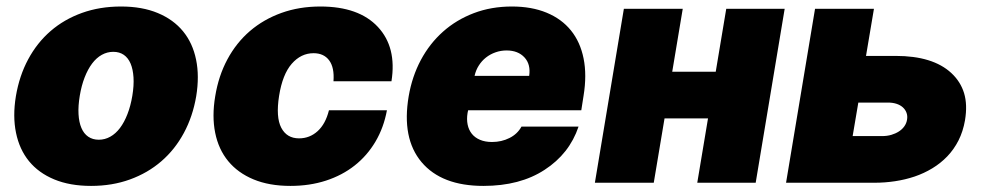

<svg xmlns="http://www.w3.org/2000/svg" viewBox="-20 -573 3091 602"><path d="M29.8 -271.3Q40.5 -335.2 68.4 -387.1Q96.2 -438.9 138.7 -475.7Q181.1 -512.4 237 -532.5Q293 -552.6 359.4 -552.6Q425.8 -552.6 474.8 -532.1Q523.8 -511.7 554 -474.8Q584.2 -437.9 594.8 -386Q605.5 -334.2 595.2 -271.3Q584.5 -208.1 556.5 -156.1Q528.4 -104 485.8 -67.3Q443.2 -30.5 387.4 -10.3Q331.7 9.9 265.6 9.9Q199.2 9.9 150 -10.5Q100.9 -30.9 70.8 -67.8Q40.8 -104.8 30.2 -156.6Q19.5 -208.5 29.8 -271.3ZM289.8 -134.9Q308.9 -134.9 325.8 -144.4Q342.7 -153.8 356.2 -171.7Q369.7 -189.6 379.6 -215.2Q389.6 -240.8 394.9 -272.7Q400.2 -304.7 398.6 -330.3Q397 -355.8 389.4 -373.8Q381.7 -391.7 368.1 -401.1Q354.4 -410.5 335.2 -410.5Q316.1 -410.5 299.2 -401.1Q282.3 -391.7 268.8 -373.8Q255.3 -355.8 245.4 -330.3Q235.4 -304.7 230.1 -272.7Q224.8 -240.8 226.2 -215.2Q227.6 -189.6 235.3 -171.7Q242.9 -153.8 256.7 -144.4Q270.6 -134.9 289.8 -134.9Z M654.8 -271.3Q665.1 -334.9 693 -386.9Q720.9 -438.9 763.7 -475.7Q806.5 -512.4 862.4 -532.5Q918.3 -552.6 984.4 -552.6Q1105.1 -552.6 1164.8 -488.6Q1224.4 -424.7 1207.4 -318.2H1025.6Q1028.8 -361.2 1012.1 -383.7Q995.4 -406.2 963.1 -406.2Q923.7 -406.2 894.7 -373Q865.8 -339.8 855.1 -272.7Q844.5 -205.6 861.9 -172.4Q879.3 -139.2 917.6 -139.2Q951 -139.2 975.9 -161.8Q1000.7 -184.3 1011.4 -227.3H1193.2Q1183.2 -172.9 1157.3 -129.1Q1131.4 -85.2 1092.3 -54.3Q1053.3 -23.4 1002.1 -6.7Q951 9.9 890.6 9.9Q824.2 9.9 775 -10.5Q725.9 -30.9 695.5 -67.8Q665.1 -104.8 654.7 -156.6Q644.2 -208.5 654.8 -271.3Z M1261.4 -271.3Q1272 -333.1 1299.5 -384.8Q1327.1 -436.4 1369 -473.7Q1410.9 -511 1465.6 -531.8Q1520.2 -552.6 1585.2 -552.6Q1647 -552.6 1693.9 -533.2Q1740.8 -513.8 1770.1 -477.6Q1799.4 -441.4 1809.8 -389.6Q1820.3 -337.7 1809.7 -272.7L1802.6 -227.3H1447.8L1446 -218.8Q1442.8 -199.2 1446.2 -182.5Q1449.6 -165.8 1459.3 -153.6Q1469.1 -141.3 1485.1 -134.6Q1501.1 -127.8 1522.7 -127.8Q1552.6 -127.8 1577.4 -140.3Q1602.3 -152.7 1615.1 -176.1H1794Q1765.3 -90.9 1687.5 -40.5Q1610.4 9.9 1495.7 9.9Q1364.7 9.9 1301.8 -64.6Q1239 -139.2 1261.4 -271.3ZM1468 -335.2H1639.2Q1644.5 -371.1 1624.6 -392.8Q1604.4 -414.8 1568.2 -414.8Q1550.1 -414.8 1533.6 -408.9Q1517 -403.1 1503.7 -392.6Q1490.4 -382.1 1481.2 -367.5Q1471.9 -353 1468 -335.2Z M1936.1 -545.5H2120.7L2087.7 -348H2224.1L2257.1 -545.5H2440.3L2349.4 0H2166.2L2199.9 -201.7H2063.6L2029.8 0H1845.2Z M2535.5 -545.5H2720.2L2695.3 -397.7H2788.4Q2904.8 -397.7 2962.7 -344.1Q2991.8 -317.1 3002.8 -280.9Q3013.8 -244.7 3005.7 -196Q2999.6 -160.9 2985.3 -132.6Q2970.9 -104.4 2950.1 -82.7Q2929.3 -61.1 2903.2 -45.3Q2877.1 -29.5 2847.7 -19.5Q2818.2 -9.6 2786.2 -4.8Q2754.3 0 2721.6 0H2444.6ZM2745.7 -146.3Q2761.4 -146.3 2774.7 -150.2Q2788 -154.1 2798.5 -160.9Q2808.9 -167.6 2815.5 -177Q2822.1 -186.4 2823.9 -197.4Q2826 -209.2 2822.4 -219.1Q2818.9 -229 2810.9 -236.3Q2802.9 -243.6 2791 -247.5Q2779.1 -251.4 2764.2 -251.4H2671.2L2653.4 -146.3Z"/></svg>

Font: Inter P Black
Style: Italic
Weight: 900
Italic angle: -9.40001°
Designer: Rasmus Andersson
Foundry: rsms
Version: Version 3.018;git-588b23468